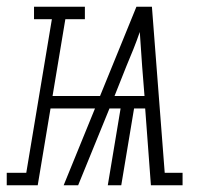

<svg xmlns="http://www.w3.org/2000/svg" viewBox="-84 -550 604 570"><path d="M-64 0V-37H-6L70 -493H17V-530H168V-493H110L72 -265H213L321 -530H367L405 -37H458V0H364L347 -228H314L276 0H236L274 -228H241L148 0H105L198 -228H66L28 0ZM256 -265H345L338 -353Q336 -379 334.5 -404Q333 -429 331 -455Q322 -429 312 -404Q302 -379 291 -353Z"/></svg>

Font: Iosevka Slab XLtObl
Style: Regular
Weight: 200
Italic angle: -9°
Monospace: yes
Designer: Belleve Invis
Foundry: Belleve Invis
Version: Version 11.1.1; ttfautohint (v1.8.3)